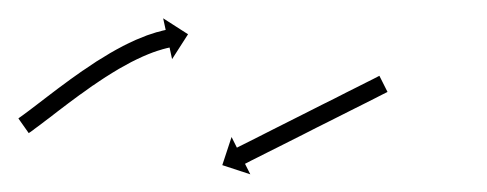

<svg xmlns="http://www.w3.org/2000/svg" viewBox="-42 -333 540 213"><path d="M-20.2 -202.7C-20.6 -202.3 -21.1 -202 -21.6 -201.6L-10.1 -185.3C-9.6 -185.7 -9.1 -186 -8.6 -186.4L-8.5 -186.4L-8.5 -186.4C-7.1 -187.4 -5.6 -188.5 -4.2 -189.5L-4.2 -189.5L-4.2 -189.6C-1.9 -191.2 0.4 -192.9 2.6 -194.6L2.6 -194.6L2.6 -194.6C5.6 -196.9 8.6 -199.2 11.5 -201.4L11.5 -201.4L11.6 -201.4C15.1 -204.1 18.7 -206.9 22.2 -209.6L22.2 -209.6L22.2 -209.6C26.2 -212.6 30.2 -215.7 34.2 -218.7L34.2 -218.7L34.2 -218.7C38.6 -221.9 42.9 -225.2 47.3 -228.4C47.3 -228.4 47.3 -228.4 47.3 -228.4C47.3 -228.3 47.3 -228.3 47.3 -228.3C51.9 -231.7 56.5 -234.9 61.1 -238.2C61.1 -238.2 61.1 -238.2 61.1 -238.1C61.1 -238.1 61.1 -238.1 61.1 -238.1C65.8 -241.4 70.6 -244.5 75.4 -247.7C75.4 -247.7 75.3 -247.6 75.3 -247.6C75.3 -247.6 75.3 -247.6 75.3 -247.6C80 -250.6 84.8 -253.6 89.6 -256.4C89.6 -256.4 89.6 -256.4 89.5 -256.4C89.5 -256.4 89.5 -256.4 89.5 -256.4C94.1 -259 98.8 -261.6 103.5 -264.1C103.5 -264.1 103.5 -264.1 103.4 -264.1C103.4 -264 103.3 -264 103.3 -264C107.7 -266.2 112.1 -268.4 116.6 -270.4C116.6 -270.4 116.5 -270.4 116.5 -270.3C116.4 -270.3 116.4 -270.3 116.4 -270.3C120.3 -272 124.2 -273.6 128.2 -275.1C128.2 -275.1 128.1 -275 128.1 -275C128 -275 128 -275 128 -275C131.1 -276.1 134.3 -277.2 137.6 -278.1C137.6 -278.1 137.5 -278.1 137.5 -278.1C137.4 -278.1 137.4 -278.1 137.4 -278.1C139.5 -278.7 141.7 -279.2 143.8 -279.8C143.8 -279.8 143.8 -279.8 143.8 -279.8C143.7 -279.7 143.7 -279.7 143.7 -279.7C144.5 -279.9 145.3 -280.1 146.1 -280.3L148.9 -267.4L166.6 -295L139 -312.7L141.8 -299.8C140.9 -299.6 140.1 -299.4 139.3 -299.2C139.3 -299.2 139.2 -299.2 139.2 -299.2C139.2 -299.2 139.1 -299.2 139.1 -299.2C136.7 -298.6 134.4 -298 132 -297.3C132 -297.3 132 -297.3 131.9 -297.3C131.9 -297.3 131.8 -297.3 131.8 -297.3C128.3 -296.2 124.8 -295.1 121.4 -293.9C121.4 -293.9 121.3 -293.8 121.3 -293.8C121.2 -293.8 121.1 -293.8 121.1 -293.8C116.9 -292.2 112.7 -290.5 108.5 -288.7C108.5 -288.7 108.4 -288.7 108.4 -288.6C108.3 -288.6 108.3 -288.6 108.3 -288.6C103.6 -286.5 98.9 -284.2 94.3 -281.9C94.3 -281.9 94.3 -281.9 94.2 -281.8C94.2 -281.8 94.2 -281.8 94.2 -281.8C89.2 -279.2 84.3 -276.5 79.5 -273.7C79.5 -273.7 79.5 -273.7 79.4 -273.7C79.4 -273.6 79.4 -273.6 79.4 -273.6C74.4 -270.6 69.4 -267.6 64.5 -264.5C64.5 -264.5 64.5 -264.5 64.5 -264.5C64.5 -264.4 64.4 -264.4 64.4 -264.4C59.5 -261.2 54.6 -257.9 49.8 -254.6C49.8 -254.6 49.8 -254.6 49.7 -254.6C49.7 -254.6 49.7 -254.6 49.7 -254.6C45 -251.3 40.3 -247.9 35.6 -244.6C35.6 -244.6 35.6 -244.5 35.5 -244.5C35.5 -244.5 35.5 -244.5 35.5 -244.5C31.1 -241.3 26.6 -238 22.2 -234.7L22.2 -234.7L22.2 -234.7C18.1 -231.6 14.1 -228.5 10.1 -225.5L10.1 -225.5L10.1 -225.5C6.5 -222.7 2.9 -220 -0.6 -217.3L-0.6 -217.3L-0.6 -217.3C-3.5 -215.1 -6.5 -212.8 -9.4 -210.6L-9.4 -210.6L-9.4 -210.6C-11.6 -209 -13.8 -207.3 -16 -205.7L-16 -205.7L-16 -205.7C-17.4 -204.7 -18.8 -203.7 -20.2 -202.7L-20.2 -202.7ZM386.1 -230.1C386.7 -230.4 387.3 -230.7 387.9 -231L378.9 -248.9C378.3 -248.6 377.7 -248.3 377.1 -248C375.4 -247.1 373.8 -246.3 372.1 -245.4C369.5 -244.1 366.9 -242.8 364.3 -241.5C360.9 -239.8 357.6 -238.1 354.2 -236.4C350.2 -234.4 346.2 -232.4 342.2 -230.4C337.8 -228.1 333.3 -225.9 328.9 -223.6C324.1 -221.2 319.3 -218.9 314.6 -216.5C309.7 -214 304.8 -211.5 299.8 -209C294.9 -206.5 290 -204.1 285.1 -201.6C280.3 -199.2 275.6 -196.8 270.8 -194.4C266.4 -192.2 261.9 -189.9 257.5 -187.7C253.5 -185.7 249.5 -183.6 245.5 -181.6C242.1 -179.9 238.8 -178.2 235.4 -176.5C232.8 -175.2 230.2 -173.9 227.6 -172.6C225.9 -171.8 224.3 -170.9 222.6 -170.1C222 -169.8 221.4 -169.5 220.8 -169.2L214.9 -181L204.6 -149.8L235.7 -139.6L229.8 -151.3C230.4 -151.6 231 -151.9 231.6 -152.2C233.3 -153.1 234.9 -153.9 236.6 -154.8C239.2 -156.1 241.8 -157.4 244.4 -158.7C247.8 -160.4 251.1 -162.1 254.5 -163.8C258.5 -165.8 262.5 -167.8 266.5 -169.8C270.9 -172 275.4 -174.3 279.8 -176.5C284.6 -178.9 289.3 -181.3 294.1 -183.7C299 -186.2 303.9 -188.7 308.8 -191.2C313.8 -193.6 318.7 -196.1 323.6 -198.6C328.3 -201 333.1 -203.4 337.9 -205.8C342.3 -208 346.8 -210.3 351.2 -212.5C355.2 -214.5 359.2 -216.5 363.2 -218.5C366.6 -220.2 369.9 -221.9 373.3 -223.6C375.9 -225 378.5 -226.3 381.1 -227.6C382.8 -228.4 384.4 -229.3 386.1 -230.1Z"/></svg>

Font: FRB American Cursive Just Arrows Extrabold
Style: Bold Italic
Weight: 800
Italic angle: -25°
Version: Version 2.0;Modular Font Editor K font №1